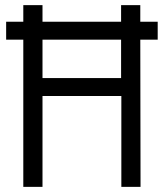

<svg xmlns="http://www.w3.org/2000/svg" viewBox="-20 -730 640 750"><path d="M146 -355V0H71V-575H4V-645H71V-710H146V-645H453V-710H528V-645H596V-575H528L529 0H454V-355ZM146 -425H453V-575H146Z"/></svg>

Font: Orbit
Style: Regular
Weight: 400
Designer: Sooun Cho
Foundry: JAMO
Version: Version 1.000; ttfautohint (v1.8.4.7-5d5b);gftools[0.9.29]